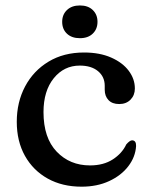

<svg xmlns="http://www.w3.org/2000/svg" viewBox="-20 -673 550 704"><path d="M474.5 -348.5Q474.5 -324 458.8 -307.8Q443 -291.5 417 -291.5Q391.5 -291.5 377.8 -306Q364 -320.5 364 -344V-358.5Q364 -391.5 339.5 -412Q315 -432.5 272.5 -432.5Q214.5 -432.5 177 -386Q139.5 -339.5 139.5 -262Q139.5 -167.5 187.8 -117Q236 -66.5 310 -66.5Q359.5 -66.5 393.5 -88.5Q427.5 -110.5 443 -143.5Q456 -158.5 464.5 -158.5Q479.5 -158 479 -137.5Q476.5 -97.5 450.5 -63.5Q424.5 -29.5 380.2 -9Q336 11.5 279 11.5Q208.5 11.5 155 -18.2Q101.5 -48 71.5 -101.5Q41.5 -155 41.5 -226.5Q41.5 -298.5 72 -356Q102.5 -413.5 158 -447Q213.5 -480.5 288 -480.5Q345.5 -480.5 387.5 -462Q429.5 -443.5 452 -413.5Q474.5 -383.5 474.5 -348.5ZM273 -533Q243 -533 225.5 -549.5Q208 -566 208 -593Q208 -619.5 225.5 -636.2Q243 -653 273 -653Q303 -653 320.2 -636.2Q337.5 -619.5 337.5 -593Q337.5 -566.5 320.2 -549.8Q303 -533 273 -533Z"/></svg>

Font: Fraunces 9pt Soft
Style: Regular
Weight: 400
Version: Version 1.000;[0bf87f6ff]